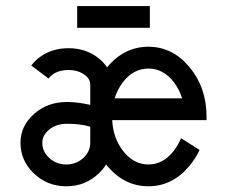

<svg xmlns="http://www.w3.org/2000/svg" viewBox="-20 -616 763 645"><path d="M202.6 -63.5Q235.8 -63.5 259.5 -85Q283.2 -106.4 283.2 -136.7V-190.4Q250.5 -200.2 205.1 -200.2Q169.9 -200.2 146 -181.2Q122.1 -162.1 122.1 -136.7Q122.1 -106.4 145.8 -85Q169.4 -63.5 202.6 -63.5ZM591.8 -285.6Q583 -314.5 564.9 -338.9Q529.3 -385.7 478.5 -385.7Q427.7 -385.7 392.1 -338.9Q374 -314.5 365.2 -285.6ZM478.5 9.8Q395 9.8 336.4 -63.5Q326.7 -47.4 311.5 -33.2Q266.6 9.8 202.6 9.8Q139.2 9.8 94 -33.2Q48.8 -76.2 48.8 -136.7Q48.8 -192.4 94 -232.9Q139.2 -273.4 205.1 -273.4Q240.2 -273.4 283.2 -263.7V-332Q283.2 -352.1 261.7 -366.5Q240.2 -380.9 210 -380.9Q179.7 -380.9 158.2 -366.7Q148.4 -359.9 143.1 -352.1L85 -396Q93.8 -407.7 106.4 -418.5Q149.4 -454.1 210 -454.1Q270.5 -454.1 313.5 -418.5Q329.6 -405.3 339.8 -389.6L340.3 -390.6Q397.5 -459 478.5 -459Q559.6 -459 616.7 -390.4Q673.8 -321.8 673.8 -224.6V-212.4H356.9Q359.9 -153.3 392.1 -110.8Q427.7 -63.5 478.5 -63.5Q529.3 -63.5 564.9 -110.8Q579.1 -129.4 587.9 -151.9L650.4 -112.3Q637.2 -83.5 616.7 -59.1Q559.6 9.8 478.5 9.8ZM483.4 -522.5H239.3V-595.7H483.4Z"/></svg>

Font: Catrinity
Style: Regular
Weight: 400
Designer: Alexander Lange
Foundry: High-Logic / Made with FontCreator
Version: Version 2.090;May 20, 2024;FontCreator 15.0.0.2974 64-bit